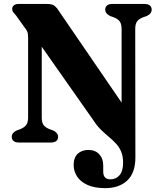

<svg xmlns="http://www.w3.org/2000/svg" viewBox="-20 -720 802 970"><path d="M453 -110.6 156.3 -533 190.9 -570.3V-126.5Q190.9 -100.3 200.6 -87.7Q210.4 -75.1 231.1 -67.2L247.8 -61.3Q273.6 -49.1 273.6 -28.8Q273.6 -15.7 264.6 -7.8Q255.7 0 236.7 0H76.2Q57.2 0 48.3 -7.8Q39.3 -15.7 39.3 -28.8Q39.3 -49.5 65.1 -61.3L81.8 -67.2Q101.7 -75.1 111.9 -87.9Q122 -100.7 122 -126.9V-529.8Q122 -550.5 117.6 -560.8Q113.1 -571.1 102.5 -583.8L62.6 -639.7Q53.5 -650.2 47.6 -657.6Q41.7 -665 41.7 -675.3Q41.7 -686.5 50.5 -693.3Q59.3 -700 73.6 -700H217.5Q233 -700 244.2 -696.6Q255.4 -693.2 269.1 -676.7L613.9 -173.1L594.3 -117.1V-573.1Q594.3 -599.3 584.4 -612.4Q574.4 -625.4 554.1 -632.8L537.4 -638.7Q511.6 -650.9 511.6 -671.2Q511.6 -684.8 520.8 -692.4Q529.9 -700 548.5 -700H709Q728 -700 737.1 -692.4Q746.3 -684.8 746.3 -671.2Q746.3 -650.5 720.5 -638.7L703.4 -632.8Q682.7 -625 672.9 -612.4Q663.2 -599.7 663.2 -573.1L664 75.3Q664 153.7 622.7 192.1Q581.5 230.5 512 230.5Q457.2 230.5 421.8 214.2Q386.3 198 369.2 171.3Q352.1 144.6 352.1 113.5Q352.1 76 372.7 56.8Q393.2 37.5 426.9 37.5Q461.1 37.5 481.3 59.2Q501.5 80.8 501.5 115.7V147.3Q501.5 166.8 510.9 176.5Q520.3 186.1 538.2 186Q566.3 186 584.1 165Q601.9 143.9 601.9 102.9Q601.9 69.6 592.3 46.6Q582.7 23.6 566.6 6.1Q550.5 -11.5 530.9 -27.8Q511.2 -44.1 491.1 -63.5Q470.9 -82.9 453 -110.6Z"/></svg>

Font: Fraunces
Style: Regular
Weight: 900
Version: Version 1.000;[b76b70a41]